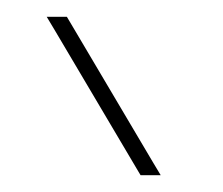

<svg xmlns="http://www.w3.org/2000/svg" viewBox="-20 -730 266 229"><path d="M44.7 -695 35.7 -710H59.7L62.7 -705L162.7 -536L171.7 -521H147.7L144.7 -526Z"/></svg>

Font: Nordica Plus
Style: NordicaClassicUltraLightCond
Weight: 300
Version: Version 1.01